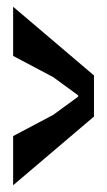

<svg xmlns="http://www.w3.org/2000/svg" viewBox="-20 -665 317 570"><path d="M19 -261V-115L259 -319V-441L19 -645V-499L138 -436L212 -382V-378L138 -324Z"/></svg>

Font: 寒蝉无机体 CompactMedium
Style: Regular
Weight: 500
Width: 3
Designer: ChillTanhei {Warren2060}; 
Source Han Sans {Ryoko NISHIZUKA 西塚涼子 (kana, bopomofo & ideographs); Paul D. Hunt (Latin, Gre
Foundry: ChillType&Adobe
Version: Version 1.000;Glyphs 3.1.1 (3135)